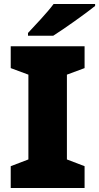

<svg xmlns="http://www.w3.org/2000/svg" viewBox="-20 -947 499 967"><path d="M459 -917V-927H250C217 -882 155 -818 121 -781V-767H248C302 -801 412 -879 459 -917ZM406 0V-110L317 -144V-571L406 -604V-714H34V-604L123 -571V-144L34 -110V0Z"/></svg>

Font: Noto Sans Myanmar UI Black
Style: Regular
Weight: 900
Designer: Monotype Design Team
Foundry: Monotype Imaging Inc.
Version: Version 2.103